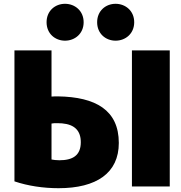

<svg xmlns="http://www.w3.org/2000/svg" viewBox="-20 -968 950 1010"><path d="M56 -703H251V-460C256 -461 279 -461 285 -461C483 -458 605 -389 605 -216C605 -58 488 22 288 22C208 22 127 10 56 -14ZM405 -220C405 -280 373 -313 307 -319C294 -320 280 -320 266 -320C261 -320 256 -318 251 -318V-129C261 -127 275 -125 292 -125C361 -125 405 -149 405 -220ZM873 13H674V-703H873ZM420 -851C420 -791 374 -754 322 -754C270 -754 225 -791 225 -851C225 -911 270 -948 322 -948C374 -948 420 -911 420 -851ZM686 -851C686 -791 640 -754 588 -754C536 -754 491 -791 491 -851C491 -911 536 -948 588 -948C640 -948 686 -911 686 -851Z"/></svg>

Font: Repo Black
Style: Regular
Weight: 900
Designer: Stefan Peev
Foundry: Context Ltd
Version: Version 1.502